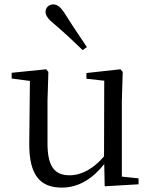

<svg xmlns="http://www.w3.org/2000/svg" viewBox="-20 -838 693 873"><path d="M375 -624C343 -672 310 -720 277 -773C256 -806 241 -818 222 -818C204 -818 187 -805 187 -784C187 -766 201 -749 232 -724C275 -687 316 -649 356 -610ZM456 9 610 0V-27L534 -35V-380L538 -511L528 -523L373 -506V-480L454 -471L453 -127C407 -73 353 -41 296 -41C231 -41 196 -78 196 -185V-380L200 -511L190 -523L33 -507V-481L116 -470L113 -186C112 -37 166 15 261 15C340 15 403 -28 454 -92Z"/></svg>

Font: Harano Aji Mincho
Style: Regular
Weight: 400
Foundry: Masamichi Hosoda
Version: HaranoAjiMincho-Regular version 20230610;ttx 4.39.4